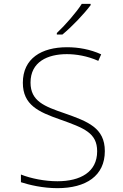

<svg xmlns="http://www.w3.org/2000/svg" viewBox="-20 -970 640 1000"><path d="M276 -798V-790H305C357 -833 419 -899 452 -943V-950H406C379 -907 318 -837 276 -798ZM279 10C428 10 526 -54 526 -183C526 -304 438 -337 316 -380C211 -416 139 -443 139 -540C139 -648 228 -688 328 -688C375 -688 434 -679 492 -653L507 -687C450 -713 389 -724 329 -724C197 -724 99 -666 99 -539C99 -423 181 -387 292 -348C418 -303 486 -278 486 -182C486 -74 399 -26 279 -26C214 -26 142 -40 89 -61V-21C132 -7 203 10 279 10Z"/></svg>

Font: Noto Sans Mono ExtraLight
Style: Regular
Weight: 200
Designer: Monotype Design Team
Foundry: Monotype Imaging Inc.
Version: Version 2.014